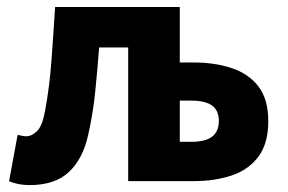

<svg xmlns="http://www.w3.org/2000/svg" viewBox="-20 -516 820 547"><path d="M65 11.3Q47.5 11.3 33.5 8.6Q19.5 5.8 5.8 0.4L30.2 -131.8Q36.1 -130.8 42.2 -129.3Q48.4 -127.8 55.2 -127.8Q70.4 -127.8 85.6 -142.6Q100.8 -157.3 108.6 -201.2Q121.1 -268.6 126.5 -342.5Q132 -416.4 137 -496.1H492.2V-338H531.7Q591.8 -338 640 -322Q688.3 -306 716.3 -269.7Q744.3 -233.3 744.3 -170.8Q744.3 -107.5 716.3 -69.9Q688.3 -32.2 640 -16.1Q591.8 0 531.7 0H345.2V-380.8H262.4Q257.5 -317 251.4 -255.6Q245.3 -194.3 231.3 -132.1Q216.6 -64.2 176.7 -26.4Q136.9 11.3 65 11.3ZM492.2 -112H525Q565.2 -112 584.4 -126.8Q603.5 -141.5 603.5 -171.7Q603.5 -201 584.4 -215.1Q565.2 -229.3 525 -229.3H492.2Z"/></svg>

Font: Source Sans 3
Style: Regular
Weight: 200
Designer: Paul D. Hunt
Foundry: Adobe
Version: Version 3.046;hotconv 1.0.118;makeotfexe 2.5.65603